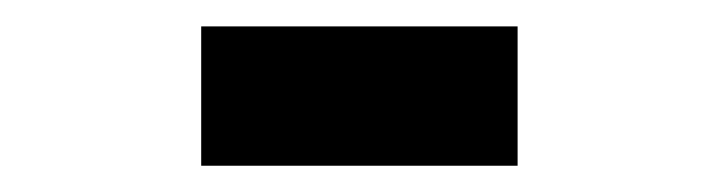

<svg xmlns="http://www.w3.org/2000/svg" viewBox="-20 -720 540 144"><path d="M130.9 -700.2H368.2V-595.7H130.9Z"/></svg>

Font: Altinn-DIN Condensed
Style: DINCondensed-Bold
Weight: 700
Width: 3
Designer: Charles Nix
Foundry: Altinn
Version: Version 2.00